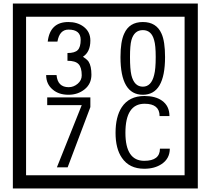

<svg xmlns="http://www.w3.org/2000/svg" viewBox="-20 -980 1195 1090"><path d="M1103 90H53V-960H1103ZM1028 15V-885H128V15ZM499 -556Q499 -504 460.5 -473Q422 -442 369 -442Q314 -442 280 -471Q242 -502 242 -554H301Q307 -485 370 -485Q398 -485 421 -504.5Q444 -524 444 -552Q444 -597 426 -616Q408 -635 363 -635V-679Q405 -679 421.5 -696Q438 -713 438 -754Q438 -812 369 -812Q318 -812 306 -744H251Q264 -855 368 -855Q419 -855 454 -829Q493 -800 493 -750Q493 -685 451 -658Q475 -642 483 -630Q499 -605 499 -556ZM917 -656Q917 -442 791 -442Q664 -442 664 -656Q664 -744 685 -789Q714 -855 791 -855Q868 -855 897 -789Q917 -745 917 -656ZM864 -656Q864 -723 855 -752Q840 -809 791 -809Q742 -809 726 -752Q718 -723 718 -656Q718 -587 726 -553Q742 -488 791 -488Q839 -488 855 -554Q864 -587 864 -656ZM493 -372 364 -30H303L444 -383H248V-427H493ZM944 -136Q944 -80 898 -49Q858 -22 799 -22Q714 -22 672 -84Q636 -136 636 -226Q636 -317 671 -371Q713 -435 800 -435Q862 -435 899 -409Q942 -379 942 -321H886Q886 -391 801 -391Q692 -391 692 -226Q692 -67 799 -67Q888 -67 888 -136Z"/></svg>

Font: Unicode BMP Fallback SIL
Style: Regular
Weight: 400
Foundry: NRSI, SIL International
Version: Version 5.1 Based on Unicode 5.1